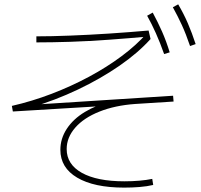

<svg xmlns="http://www.w3.org/2000/svg" viewBox="-20 -871 920 880"><path d="M256.7 -184.4Q256.7 -235.6 286.1 -280.6Q315.6 -325.6 368.9 -357.8Q422.2 -390 492.2 -407.8L498.9 -387.8L38.9 -360L34.4 -385.6Q126.7 -406.7 216.7 -441.1Q306.7 -475.6 388.3 -519.4Q470 -563.3 537.8 -613.9Q605.6 -664.4 652.2 -717.8L656.7 -703.3Q571.1 -695.6 479.4 -688.9Q387.8 -682.2 302.8 -679.4Q217.8 -676.7 146.7 -676.7V-704.4Q214.4 -704.4 301.1 -707.8Q387.8 -711.1 480.6 -717.2Q573.3 -723.3 661.1 -731.1L670 -692.2Q613.3 -628.9 527.2 -569.4Q441.1 -510 337.2 -460.6Q233.3 -411.1 123.3 -378.9L114.4 -390L773.3 -432.2L775.6 -405.6L598.9 -394.4Q506.7 -387.8 435.6 -359.4Q364.4 -331.1 325 -286.1Q285.6 -241.1 285.6 -187.8Q285.6 -117.8 355 -78.9Q424.4 -40 550 -40Q585.6 -40 618.3 -42.8Q651.1 -45.6 677.8 -51.1L682.2 -23.3Q654.4 -16.7 620 -13.9Q585.6 -11.1 548.9 -11.1Q411.1 -11.1 333.9 -56.7Q256.7 -102.2 256.7 -184.4ZM732.2 -623.3Q713.3 -676.7 694.4 -718.9Q675.6 -761.1 654.4 -798.9L680 -813.3Q703.3 -770 722.8 -726.1Q742.2 -682.2 757.8 -631.1ZM851.1 -660Q832.2 -715.6 813.3 -756.7Q794.4 -797.8 772.2 -837.8L796.7 -851.1Q822.2 -807.8 841.1 -763.9Q860 -720 876.7 -668.9Z"/></svg>

Font: Paperlogy 1 Thin
Style: Regular
Weight: 250
Designer: redesigned by Lee Juim, glyphs from Gmarket Sans & Montserrat
Foundry: PT&
Version: Version 1.001